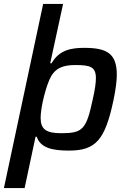

<svg xmlns="http://www.w3.org/2000/svg" viewBox="-29 -763 656 983"><path d="M192 -743 -9 200H97L153 -63H159C178 -6 238 8 324 8C461 8 509 -46 552 -250C563 -303 569 -347 569 -380C569 -487 521 -518 403 -518C337 -518 274 -508 235 -439H228L294 -743ZM284 -81C206 -81 179 -102 179 -160C179 -215 208 -330 233 -373C256 -412 290 -430 356 -430C433 -430 462 -421 462 -363C462 -338 457 -303 446 -255C413 -100 395 -81 284 -81Z"/></svg>

Font: Saira UNSAM Medium Italic
Style: Regular
Weight: 500
Italic angle: -12°
Designer: Hector Gatti with collaboration of the Omnibus-Type team
Foundry: Omnibus-Type
Version: Version 0.072;PS 000.072;hotconv 1.0.88;makeotf.lib2.5.64775